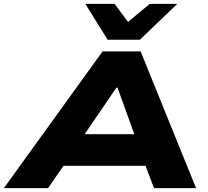

<svg xmlns="http://www.w3.org/2000/svg" viewBox="-59 -970 1072 990"><path d="M-39 0 470 -705H666L952 0H735L658 -203L744 -115H213L331 -206L189 0ZM541 -518 340 -223 307 -278H702L652 -227L547 -518ZM496 -765 381 -950H532L601 -857L713 -950H855L662 -765Z"/></svg>

Font: Nunito Sans 7pt Expanded Black
Style: Italic
Weight: 900
Width: 7
Italic angle: -9°
Designer: Vernon Adams
Foundry: Vernon Adams
Version: Version 3.101;gftools[0.9.27]